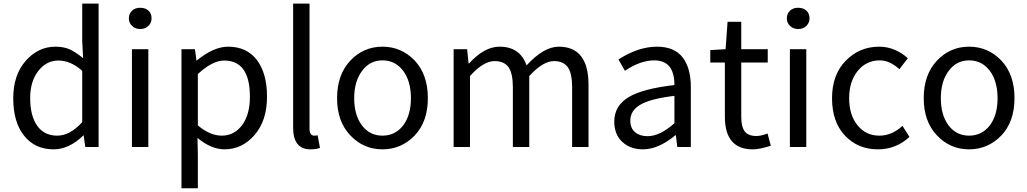

<svg xmlns="http://www.w3.org/2000/svg" viewBox="-20 -797 5570 1041"><path d="M270.5 12.7Q169.9 12.7 111.3 -60.5Q51.8 -133.8 51.8 -264.6Q51.8 -389.6 119.1 -466.8Q186.5 -543.9 281.2 -543.9Q325.2 -543.9 358.4 -529.3Q391.6 -513.7 430.7 -481.4L425.8 -573.2V-777.3H514.6V0H442.4L433.6 -62.5H431.6Q354.5 12.7 270.5 12.7ZM290 -61.5Q359.4 -61.5 425.8 -134.8V-413.1Q363.3 -468.8 296.9 -468.8Q231.4 -468.8 187.5 -412.1Q143.6 -355.5 143.6 -265.6Q143.6 -168.9 181.6 -115.2Q219.7 -61.5 290 -61.5Z M740.2 -639.6Q713.9 -639.6 696.3 -656.2Q678.7 -672.9 678.7 -697.3Q678.7 -723.6 696.3 -739.3Q712.9 -754.9 740.2 -754.9Q767.6 -754.9 785.2 -739.3Q801.8 -723.6 801.8 -697.3Q801.8 -672.9 784.2 -656.2Q766.6 -639.6 740.2 -639.6ZM784.2 -530.3V0H695.3V-530.3Z M1037.1 -530.3 1044.9 -469.7H1047.9Q1138.7 -543.9 1216.8 -543.9Q1317.4 -543.9 1373 -471.7Q1427.7 -398.4 1427.7 -273.4Q1427.7 -142.6 1360.4 -65.4Q1293 12.7 1197.3 12.7Q1126 12.7 1050.8 -48.8L1052.7 43.9V223.6H963.9V-530.3ZM1182.6 -61.5Q1250 -61.5 1293 -119.1Q1335 -175.8 1335 -272.5Q1335 -468.8 1195.3 -468.8Q1131.8 -468.8 1052.7 -395.5V-117.2Q1118.2 -61.5 1182.6 -61.5Z M1663.1 12.7Q1569.3 12.7 1569.3 -105.5V-777.3H1658.2V-99.6Q1658.2 -61.5 1683.6 -61.5Q1692.4 -61.5 1702.1 -63.5L1714.8 4.9Q1694.3 12.7 1663.1 12.7Z M2053.7 12.7Q1951.2 12.7 1879.9 -62.5Q1807.6 -137.7 1807.6 -264.6Q1807.6 -392.6 1879.9 -468.8Q1951.2 -543.9 2053.7 -543.9Q2156.2 -543.9 2228.5 -468.8Q2299.8 -392.6 2299.8 -264.6Q2299.8 -137.7 2228.5 -62.5Q2156.2 12.7 2053.7 12.7ZM2053.7 -61.5Q2123 -61.5 2166 -117.2Q2208 -172.9 2208 -264.6Q2208 -356.4 2166 -413.1Q2123 -469.7 2053.7 -469.7Q1985.4 -469.7 1943.4 -413.1Q1900.4 -356.4 1900.4 -264.6Q1900.4 -172.9 1942.4 -117.2Q1984.4 -61.5 2053.7 -61.5Z M2512.7 -530.3 2520.5 -453.1H2523.4Q2605.5 -543.9 2688.5 -543.9Q2799.8 -543.9 2835 -442.4Q2927.7 -543.9 3009.8 -543.9Q3170.9 -543.9 3170.9 -335.9V0H3082V-324.2Q3082 -398.4 3058.6 -432.6Q3034.2 -465.8 2983.4 -465.8Q2923.8 -465.8 2849.6 -384.8V0H2760.7V-324.2Q2760.7 -398.4 2737.3 -432.6Q2712.9 -465.8 2662.1 -465.8Q2600.6 -465.8 2528.3 -384.8V0H2439.5V-530.3Z M3465.8 12.7Q3397.5 12.7 3354.5 -27.3Q3310.5 -67.4 3310.5 -137.7Q3310.5 -223.6 3388.7 -270.5Q3465.8 -316.4 3636.7 -335.9Q3636.7 -469.7 3527.3 -469.7Q3452.1 -469.7 3368.2 -413.1L3333 -474.6Q3441.4 -543.9 3542 -543.9Q3635.7 -543.9 3680.7 -486.3Q3725.6 -428.7 3725.6 -326.2V0H3652.3L3644.5 -63.5H3641.6Q3549.8 12.7 3465.8 12.7ZM3491.2 -58.6Q3557.6 -58.6 3636.7 -128.9V-277.3Q3506.8 -261.7 3452.1 -229.5Q3397.5 -197.3 3397.5 -143.6Q3397.5 -100.6 3423.8 -80.1Q3449.2 -58.6 3491.2 -58.6Z M4061.5 12.7Q3910.2 12.7 3910.2 -164.1V-458H3831.1V-525.4L3914.1 -530.3L3924.8 -678.7H3999V-530.3H4142.6V-458H3999V-162.1Q3999 -110.4 4017.6 -85Q4036.1 -59.6 4081.1 -59.6Q4106.4 -59.6 4141.6 -73.2L4159.2 -6.8Q4098.6 12.7 4061.5 12.7Z M4307.6 -639.6Q4281.2 -639.6 4263.7 -656.2Q4246.1 -672.9 4246.1 -697.3Q4246.1 -723.6 4263.7 -739.3Q4280.3 -754.9 4307.6 -754.9Q4335 -754.9 4352.5 -739.3Q4369.1 -723.6 4369.1 -697.3Q4369.1 -672.9 4351.6 -656.2Q4334 -639.6 4307.6 -639.6ZM4351.6 -530.3V0H4262.7V-530.3Z M4740.2 12.7Q4631.8 12.7 4561.5 -61.5Q4491.2 -135.7 4491.2 -264.6Q4491.2 -392.6 4566.4 -468.8Q4640.6 -543.9 4747.1 -543.9Q4831.1 -543.9 4902.3 -481.4L4856.4 -421.9Q4803.7 -469.7 4750 -469.7Q4677.7 -469.7 4630.9 -413.1Q4584 -355.5 4584 -264.6Q4584 -172.9 4629.9 -117.2Q4674.8 -61.5 4748 -61.5Q4815.4 -61.5 4873 -114.3L4911.1 -54.7Q4837.9 12.7 4740.2 12.7Z M5234.4 12.7Q5131.8 12.7 5060.5 -62.5Q4988.3 -137.7 4988.3 -264.6Q4988.3 -392.6 5060.5 -468.8Q5131.8 -543.9 5234.4 -543.9Q5336.9 -543.9 5409.2 -468.8Q5480.5 -392.6 5480.5 -264.6Q5480.5 -137.7 5409.2 -62.5Q5336.9 12.7 5234.4 12.7ZM5234.4 -61.5Q5303.7 -61.5 5346.7 -117.2Q5388.7 -172.9 5388.7 -264.6Q5388.7 -356.4 5346.7 -413.1Q5303.7 -469.7 5234.4 -469.7Q5166 -469.7 5124 -413.1Q5081.1 -356.4 5081.1 -264.6Q5081.1 -172.9 5123 -117.2Q5165 -61.5 5234.4 -61.5Z"/></svg>

Font: Noto Traditional Nushu
Style: Regular
Weight: 400
Designer: LIU Zhao
Foundry: Z&Z Studio
Version: Version 1.001; ttfautohint (v1.8.3) -l 8 -r 50 -G 200 -x 14 